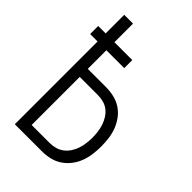

<svg xmlns="http://www.w3.org/2000/svg" viewBox="-219 -824 912 912"><g transform="rotate(45 237.5 -367.5)"><path d="M59 0V-556H9V-610H59V-735H118V-610H238V-556H118V-431H240Q267 -431 293.5 -425Q320 -419 342.5 -404.5Q365 -390 381.5 -368Q398 -346 407.5 -321Q417 -296 420.5 -269.5Q424 -243 424 -216Q424 -189 420.5 -162Q417 -135 407.5 -110Q398 -85 381.5 -63.5Q365 -42 342.5 -27Q320 -12 293.5 -6Q267 0 240 0ZM118 -54H240Q259 -54 278 -59.5Q297 -65 312 -77Q327 -89 337.5 -105Q348 -121 354 -139.5Q360 -158 362.5 -177Q365 -196 365 -216Q365 -235 362.5 -254Q360 -273 354 -291.5Q348 -310 337.5 -326.5Q327 -343 312 -355Q297 -367 278 -372Q259 -377 240 -377H118Z"/></g></svg>

Font: Iosevka QP Light
Style: Regular
Weight: 300
Designer: Belleve Invis
Foundry: Belleve Invis
Version: Version 20.0.0; ttfautohint (v1.8.4)